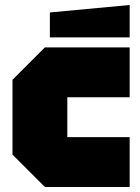

<svg xmlns="http://www.w3.org/2000/svg" viewBox="-20 -750 560 770"><path d="M30 -130V-430L160 -560H500V-360H250V-200H500V0H160ZM180 -600V-700L500 -730V-600Z"/></svg>

Font: Tektur Black
Style: Regular
Weight: 900
Designer: Adam Jagosz
Foundry: Adam Jagosz
Version: Version 1.005;gftools[0.9.30]